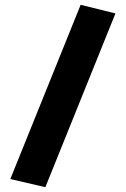

<svg xmlns="http://www.w3.org/2000/svg" viewBox="-20 -735 524 800"><path d="M169 45 23 11 316 -715 461 -679Z"/></svg>

Font: Cairo ExtraBold
Style: Regular
Weight: 800
Designer: Mohamed Gaber, Accademia di Belle Arti di Urbino
Foundry: Kief Type Foundry, Accademia di Belle Arti di Urbino
Version: Version 3.117